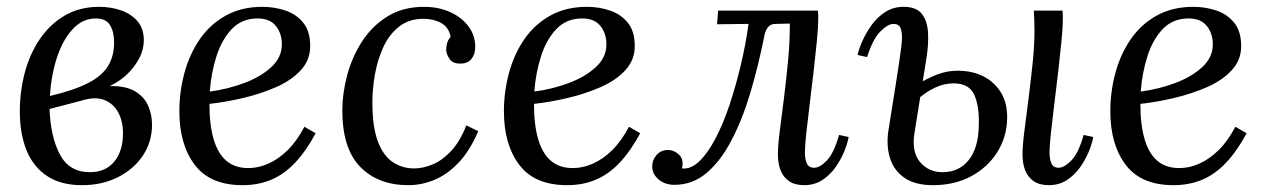

<svg xmlns="http://www.w3.org/2000/svg" viewBox="-20 -531 3708 562"><path d="M220 11Q158 11 117.5 -16Q77 -43 57.5 -91.5Q38 -140 38 -205Q38 -263 52.5 -318Q67 -373 96.5 -416.5Q126 -460 169.5 -485.5Q213 -511 270 -511Q304 -511 333.5 -501Q363 -491 382 -469.5Q401 -448 401 -413Q401 -365 357 -318.5Q313 -272 214 -249L217 -236L125 -212Q128 -130 155.5 -78.5Q183 -27 243 -27Q289 -27 314.5 -58Q340 -89 340 -141Q340 -176 326 -202Q312 -228 285 -238.5Q258 -249 217 -236L209 -259Q271 -280 312.5 -279Q354 -278 379 -261.5Q404 -245 414.5 -219.5Q425 -194 425 -166Q425 -116 398.5 -76Q372 -36 325.5 -12.5Q279 11 220 11ZM126 -250Q198 -267 239 -288.5Q280 -310 297 -339Q314 -368 314 -406Q314 -438 302 -457.5Q290 -477 260 -477Q222 -477 193 -446Q164 -415 147 -363.5Q130 -312 126 -250Z M748 -511Q784 -511 816 -500Q848 -489 868 -464Q888 -439 888 -396Q888 -355 860 -325Q832 -295 787 -275.5Q742 -256 691 -244Q640 -232 593 -227Q593 -165 605.5 -123Q618 -81 643 -60Q668 -39 707 -39Q736 -39 765.5 -52Q795 -65 822 -91.5Q849 -118 871 -160L904 -141Q876 -89 844 -55Q812 -21 774 -5Q736 11 690 11Q595 11 550 -48.5Q505 -108 505 -205Q505 -263 520 -318Q535 -373 565 -416.5Q595 -460 641 -485.5Q687 -511 748 -511ZM734 -477Q688 -477 658.5 -446Q629 -415 613.5 -366Q598 -317 594 -263Q647 -270 695 -288Q743 -306 774 -334.5Q805 -363 805 -401Q805 -433 787.5 -455Q770 -477 734 -477Z M1221 -511Q1264 -511 1298 -495.5Q1332 -480 1351.5 -453.5Q1371 -427 1371 -394Q1371 -372 1360 -358.5Q1349 -345 1329 -345Q1305 -344 1295.5 -359Q1286 -374 1286 -385Q1286 -394 1288.5 -404Q1291 -414 1299 -423Q1294 -451 1271.5 -463.5Q1249 -476 1220 -476Q1177 -476 1148 -453Q1119 -430 1102 -393Q1085 -356 1077.5 -313.5Q1070 -271 1070 -231Q1070 -161 1085.5 -118.5Q1101 -76 1129 -57Q1157 -38 1192 -38Q1218 -38 1246 -49.5Q1274 -61 1300 -88.5Q1326 -116 1345 -164L1380 -147Q1355 -89 1322 -54.5Q1289 -20 1251.5 -4.5Q1214 11 1175 11Q1087 11 1034.5 -42.5Q982 -96 982 -208Q982 -257 996 -310Q1010 -363 1039 -408.5Q1068 -454 1113.5 -482.5Q1159 -511 1221 -511Z M1698 -511Q1734 -511 1766 -500Q1798 -489 1818 -464Q1838 -439 1838 -396Q1838 -355 1810 -325Q1782 -295 1737 -275.5Q1692 -256 1641 -244Q1590 -232 1543 -227Q1543 -165 1555.5 -123Q1568 -81 1593 -60Q1618 -39 1657 -39Q1686 -39 1715.5 -52Q1745 -65 1772 -91.5Q1799 -118 1821 -160L1854 -141Q1826 -89 1794 -55Q1762 -21 1724 -5Q1686 11 1640 11Q1545 11 1500 -48.5Q1455 -108 1455 -205Q1455 -263 1470 -318Q1485 -373 1515 -416.5Q1545 -460 1591 -485.5Q1637 -511 1698 -511ZM1684 -477Q1638 -477 1608.5 -446Q1579 -415 1563.5 -366Q1548 -317 1544 -263Q1597 -270 1645 -288Q1693 -306 1724 -334.5Q1755 -363 1755 -401Q1755 -433 1737.5 -455Q1720 -477 1684 -477Z M1954 10Q1926 10 1907.5 -6Q1889 -22 1889 -44Q1889 -63 1902 -77.5Q1915 -92 1935 -92Q1951 -92 1964.5 -81Q1978 -70 1978 -53Q1978 -48 1977.5 -44.5Q1977 -41 1976 -38Q2002 -35 2027 -59Q2052 -83 2074.5 -126Q2097 -169 2115.5 -224.5Q2134 -280 2148.5 -341Q2163 -402 2171 -461L2079 -460L2082 -500H2374Q2375 -493 2375 -487.5Q2375 -482 2375 -474Q2375 -451 2371 -410.5Q2367 -370 2361.5 -322Q2356 -274 2350 -226Q2344 -178 2340 -140.5Q2336 -103 2336 -84Q2336 -66 2341.5 -53Q2347 -40 2363 -40Q2380 -40 2400.5 -61.5Q2421 -83 2436 -136L2464 -130Q2461 -112 2451.5 -88.5Q2442 -65 2426 -42Q2410 -19 2387 -4Q2364 11 2334 11Q2307 11 2290 -0.5Q2273 -12 2265 -32Q2257 -52 2257 -79Q2257 -106 2262.5 -148Q2268 -190 2274.5 -242Q2281 -294 2286.5 -350.5Q2292 -407 2292 -462L2250 -461Q2236 -461 2228.5 -452Q2221 -443 2218 -429Q2200 -339 2176.5 -260Q2153 -181 2121 -120Q2089 -59 2048 -24.5Q2007 10 1954 10Z M3050 11Q3023 11 3006 -0.5Q2989 -12 2981 -32Q2973 -52 2973 -79Q2973 -105 2978.5 -147.5Q2984 -190 2990.5 -241.5Q2997 -293 3002.5 -345Q3008 -397 3008 -442Q3008 -457 3007.5 -471Q3007 -485 3006 -500H3090Q3091 -493 3091 -487.5Q3091 -482 3091 -474Q3091 -451 3087 -410.5Q3083 -370 3077.5 -322Q3072 -274 3066 -226Q3060 -178 3056 -140.5Q3052 -103 3052 -84Q3052 -66 3057.5 -53Q3063 -40 3079 -40Q3095 -40 3116 -61.5Q3137 -83 3152 -136L3180 -130Q3177 -112 3167.5 -88.5Q3158 -65 3142 -42Q3126 -19 3103 -4Q3080 11 3050 11ZM2711 11Q2660 11 2629 -9.5Q2598 -30 2586 -65.5Q2574 -101 2580 -146Q2593 -227 2601 -277.5Q2609 -328 2613 -356Q2617 -384 2618.5 -397Q2620 -410 2620 -416Q2621 -434 2616.5 -447.5Q2612 -461 2595 -461Q2579 -461 2557 -439Q2535 -417 2518 -364L2490 -370Q2494 -388 2504.5 -411.5Q2515 -435 2531.5 -458Q2548 -481 2571.5 -496Q2595 -511 2625 -511Q2663 -511 2679 -489.5Q2695 -468 2696.5 -434Q2698 -400 2692 -362L2656 -137Q2649 -84 2674 -55.5Q2699 -27 2739 -27Q2787 -27 2815.5 -62.5Q2844 -98 2845 -164Q2847 -219 2832 -253Q2817 -287 2771 -287Q2744 -287 2717 -274.5Q2690 -262 2662 -237L2663 -283Q2695 -302 2723.5 -313Q2752 -324 2783 -324Q2826 -324 2858.5 -307.5Q2891 -291 2910 -260Q2929 -229 2928 -184Q2927 -130 2899 -85.5Q2871 -41 2822.5 -15Q2774 11 2711 11Z M3473 -511Q3509 -511 3541 -500Q3573 -489 3593 -464Q3613 -439 3613 -396Q3613 -355 3585 -325Q3557 -295 3512 -275.5Q3467 -256 3416 -244Q3365 -232 3318 -227Q3318 -165 3330.5 -123Q3343 -81 3368 -60Q3393 -39 3432 -39Q3461 -39 3490.5 -52Q3520 -65 3547 -91.5Q3574 -118 3596 -160L3629 -141Q3601 -89 3569 -55Q3537 -21 3499 -5Q3461 11 3415 11Q3320 11 3275 -48.5Q3230 -108 3230 -205Q3230 -263 3245 -318Q3260 -373 3290 -416.5Q3320 -460 3366 -485.5Q3412 -511 3473 -511ZM3459 -477Q3413 -477 3383.5 -446Q3354 -415 3338.5 -366Q3323 -317 3319 -263Q3372 -270 3420 -288Q3468 -306 3499 -334.5Q3530 -363 3530 -401Q3530 -433 3512.5 -455Q3495 -477 3459 -477Z"/></svg>

Font: Lora
Style: Italic
Weight: 400
Italic angle: -3°
Designer: Olga Karpushina, Alexei Vanyashin (Cyrillic)
Foundry: Cyreal
Version: Version 3.008